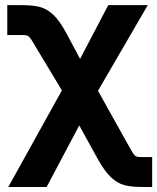

<svg xmlns="http://www.w3.org/2000/svg" viewBox="-20 -536 622 760"><path d="M260.5 -242.2H331.3L486.4 35.7Q502 63.9 508 72.7Q514.1 81.5 520.4 83.6Q526.7 85.7 543.1 85.7H582.3V204.1H543.1Q499.5 204.1 472.1 196.8Q444.7 189.5 419.6 166Q394.4 142.5 367.3 93.9L293.7 -39.6L164.6 204.1H12.9ZM123.4 -347Q116.2 -359.5 108.8 -371.5Q101.8 -383.3 96.4 -389Q91.1 -394.6 85.3 -395.9Q79.5 -397.3 66.5 -397.3H8.8V-515.6H66.5Q110.4 -515.6 138.5 -508.2Q166.6 -500.7 191.4 -477.2Q216.2 -453.7 242 -405.8L297 -302.9L408.5 -515.6H564.9L338 -125.4H256.8Z"/></svg>

Font: Intratopia Thin
Style: Regular
Weight: 100
Designer: Rasmus Andersson
Foundry: rsms
Version: Version 3.000;Glyphs 3.2.3 (3260)